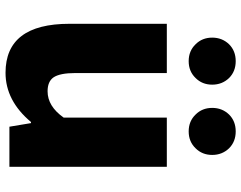

<svg xmlns="http://www.w3.org/2000/svg" viewBox="-109 -749 872 694"><g transform="rotate(90 327.0 -402.0)"><path d="M66 -217V-569H244V-239Q244 -182 260 -159Q275 -138 310 -138Q364 -138 405 -196V-569H583V0H438L425 -78H421Q344 14 243 14Q66 14 66 -217ZM140 -673Q116 -697 116 -733Q116 -769 140 -794Q164 -818 201 -818Q238 -818 262 -794Q286 -769 286 -733Q286 -697 262 -673Q238 -648 201 -648Q164 -648 140 -673ZM394 -673Q370 -697 370 -733Q370 -769 394 -794Q418 -818 455 -818Q492 -818 516 -794Q540 -769 540 -733Q540 -697 516 -673Q492 -648 455 -648Q418 -648 394 -673Z"/></g></svg>

Font: KaiGen Gothic KR Heavy
Style: Heavy
Weight: 900
Designer: Ryoko NISHIZUKA  (kana & ideographs); Paul D. Hunt (Latin, Greek & Cyrillic); Wenlong ZHANG  (bopomofo); Sandoll Communi
Foundry: Adobe Systems Incorporated
Version: Version 1.002 March 28, 2018